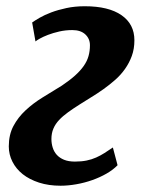

<svg xmlns="http://www.w3.org/2000/svg" viewBox="-20 -588 469 618"><path d="M8.3 -116.7Q8.3 -154.3 23.2 -182.4Q38.1 -210.4 62.3 -232.9Q86.4 -255.4 116.9 -274.2Q147.5 -293 179.2 -312.5Q204.6 -329.6 221.7 -345Q238.8 -360.4 249.5 -375.7Q260.3 -391.1 264.9 -407.5Q269.5 -423.8 269.5 -442.4Q269.5 -463.4 254.6 -477.3Q239.7 -491.2 212.9 -491.2Q190.9 -491.2 170.7 -486.6Q150.4 -481.9 134.5 -475.8Q118.7 -469.7 107.9 -463.6Q97.2 -457.5 94.2 -454.6L83.5 -515.6Q92.3 -522 107.9 -531Q123.5 -540 145 -548.1Q166.5 -556.2 193.6 -562Q220.7 -567.9 252.9 -567.9Q329.6 -567.9 371.1 -539.1Q412.6 -510.3 412.6 -458.5Q412.6 -430.7 404.3 -408Q396 -385.3 382.3 -366Q368.7 -346.7 350.6 -330.8Q332.5 -314.9 313 -301Q293.5 -287.1 273.7 -275.1Q253.9 -263.2 236.8 -252Q215.8 -238.8 199 -226.6Q182.1 -214.4 170.2 -201.7Q158.2 -189 151.9 -174.1Q145.5 -159.2 145.5 -140.6Q145.5 -126 149.7 -112.8Q153.8 -99.6 162.8 -89.6Q171.9 -79.6 186.3 -73.7Q200.7 -67.9 221.2 -67.9Q242.2 -67.9 258.8 -71.3Q275.4 -74.7 289.6 -81.1Q303.7 -87.4 316.4 -95.5Q329.1 -103.5 343.3 -113.3L358.4 -56.2Q344.2 -41.5 323 -29.3Q301.8 -17.1 276.9 -8.3Q252 0.5 225.6 5.1Q199.2 9.8 174.8 9.8Q136.7 9.8 105.7 -0.2Q74.7 -10.3 53.2 -27.3Q31.7 -44.4 20 -67.6Q8.3 -90.8 8.3 -116.7Z"/></svg>

Font: Merriweather Bold
Style: Italic
Weight: 700
Italic angle: -7°
Designer: Eben Sorkin ( eben@eyebytes.com )
Foundry: Eben Sorkin ( eben@eyebytes.com )
Version: Version 1.5; ttfautohint (v0.97) -l 13 -r 13 -G 200 -x 24 -f